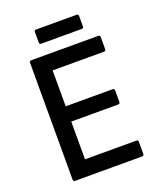

<svg xmlns="http://www.w3.org/2000/svg" viewBox="-145 -887 826 980"><g transform="rotate(-20 267.5 -397.0)"><path d="M92 0Q82 0 82 -11V-644Q82 -655 92 -655H456Q466 -655 466 -644V-580Q466 -569 456 -569H177V-374H432Q442 -374 442 -363V-302Q442 -291 432 -291H177V-86H456Q466 -86 466 -75V-11Q466 0 456 0ZM170 -717Q159 -717 159 -727V-784Q159 -794 170 -794H389Q399 -794 399 -784V-727Q399 -717 389 -717Z"/></g></svg>

Font: Sofia Sans Medium
Style: Regular
Weight: 500
Designer: Botio Nikoltchev, Ani Petrova
Foundry: lettersoup
Version: Version 4.101; ttfautohint (v1.8.4.7-5d5b)